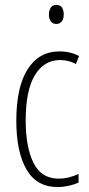

<svg xmlns="http://www.w3.org/2000/svg" viewBox="-20 -747 360 777"><path d="M214 10Q128 10 87 -61.5Q46 -133 46 -258Q46 -395 92 -467Q138 -539 221 -539Q266 -539 300 -520L287 -488Q258 -504 223 -504Q158 -504 121 -442.5Q84 -381 84 -259Q84 -152 115.5 -88Q147 -24 218 -24Q257 -24 298 -43V-8Q280 0 257.5 5Q235 10 214 10ZM208 -727Q225 -727 231.5 -715.5Q238 -704 238 -689Q238 -671 230 -660.5Q222 -650 208 -650Q193 -650 185.5 -661Q178 -672 178 -688Q178 -704 185 -715.5Q192 -727 208 -727Z"/></svg>

Font: Noto Sans Tamil ExtraCondensed ExtraLight
Style: Regular
Weight: 200
Width: 2
Designer: Jelle Bosma - Monotype Design Team
Foundry: Monotype Imaging Inc.
Version: Version 2.004; ttfautohint (v1.8.4.7-5d5b)